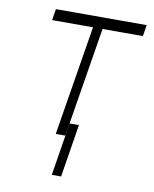

<svg xmlns="http://www.w3.org/2000/svg" viewBox="-82 -608 683 852"><g transform="rotate(10 259.0 -181.5)"><path d="M92.3 -494.7 100.5 -545.5H509.6L501.4 -494.7H319.6L239 0H196L276.6 -494.7ZM290.5 -56.5 252.1 181.8H210.2L248.6 -56.5Z"/></g></svg>

Font: Inter UI Extra Light
Style: Italic
Weight: 200
Italic angle: -9.39999°
Designer: Rasmus Andersson
Foundry: rsms
Version: 3.2;8d6f07862